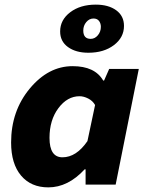

<svg xmlns="http://www.w3.org/2000/svg" viewBox="-20 -798 640 830"><path d="M189 12Q114 12 71 -39Q28 -90 28 -182Q28 -318 108.5 -415Q189 -512 294 -512Q390 -512 426 -450H430L452 -500H580L480 0H350V-66H346Q274 12 189 12ZM250 -118Q310 -118 358 -188L391 -344Q381 -362 361.5 -372Q342 -382 324 -382Q271 -382 232.5 -330.5Q194 -279 194 -202Q194 -118 250 -118ZM362 -570Q308 -570 274 -594.5Q240 -619 240 -662Q240 -712 283.5 -745Q327 -778 394 -778Q449 -778 482.5 -753.5Q516 -729 516 -686Q516 -636 472.5 -603Q429 -570 362 -570ZM372 -630Q390 -630 403 -645.5Q416 -661 416 -682Q416 -697 408 -707.5Q400 -718 384 -718Q366 -718 353 -702.5Q340 -687 340 -666Q340 -630 372 -630Z"/></svg>

Font: TypoPRO Source Code Pro
Style: Italic
Weight: 900
Italic angle: -11°
Monospace: yes
Designer: Paul D. Hunt, Teo Tuominen
Foundry: Adobe Systems Incorporated
Version: Version 1.030;PS 1.0;hotconv 1.0.84;makeotf.lib2.5.63406